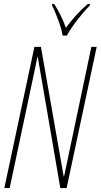

<svg xmlns="http://www.w3.org/2000/svg" viewBox="-20 -951 509 971"><path d="M2 0H29L145 -547Q154 -589 159.5 -616Q165 -643 169 -663H171L285 0H317L469 -714H442L330 -182Q326 -160 318.5 -126.5Q311 -93 304 -59H302L187 -714H154ZM297 -771H318Q339 -809 372.5 -852Q406 -895 434 -923L435 -931H424Q391 -903 362.5 -871Q334 -839 313 -810Q302 -843 285.5 -875.5Q269 -908 254 -931H244L243 -923Q256 -900 274 -851Q292 -802 297 -771Z"/></svg>

Font: Noto Sans Display Condensed Thin
Style: Italic
Weight: 250
Width: 3
Italic angle: -12°
Designer: Monotype Design Team
Foundry: Monotype Imaging Inc.
Version: Version 1.900